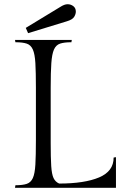

<svg xmlns="http://www.w3.org/2000/svg" viewBox="-20 -889 594 909"><path d="M518 -143 529 -145V0H51L53 -12Q87 -12 106.5 -18.5Q126 -25 135.5 -46Q145 -67 147.5 -110Q150 -153 150 -226V-474Q150 -547 147.5 -590Q145 -633 135.5 -654.5Q126 -676 106.5 -682.5Q87 -689 53 -689L51 -700H320L318 -689Q284 -689 264.5 -682.5Q245 -676 235.5 -654.5Q226 -633 223 -590Q220 -547 220 -474V-211Q220 -142 222.5 -103Q225 -64 233.5 -46Q242 -28 260 -20Q380 -20 449 -49Q518 -78 518 -143ZM300 -869Q315 -869 327 -860Q339 -851 339 -834Q339 -822 331 -809Q323 -796 296 -788L113 -732L102 -757L265 -856Q285 -869 300 -869Z"/></svg>

Font: Gilda Display
Style: Regular
Weight: 400
Designer: Eduardo Rodriguez Tunni
Foundry: Eduardo Rodriguez Tunni
Version: Version 1.002; ttfautohint (v1.8.4.7-5d5b);gftools[0.9.22]